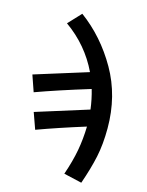

<svg xmlns="http://www.w3.org/2000/svg" viewBox="-141 -851 884 1151"><g transform="rotate(15 301.0 -275.0)"><path d="M425 -119Q261 -68 130 -20L94 -121L419 -223Q411 -286 394 -344Q198 -284 63 -235L28 -336L358 -439Q287 -588 149 -686L223 -765Q364 -661 455.5 -501Q547 -341 547 -141Q547 -41 530 38.5Q513 118 479 215L367 189Q397 102 410 30.5Q423 -41 425 -119Z"/></g></svg>

Font: Nebula Sans Semibold
Style: Regular
Weight: 600
Italic angle: -9°
Designer: Paul D. Hunt for Adobe (as Source Sans)
Foundry: Nebula Entertainment & Broadcasting LLC
Version: Version 1.010